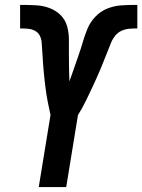

<svg xmlns="http://www.w3.org/2000/svg" viewBox="-20 -763 580 783"><path d="M138 0 186 -294Q183 -308 180 -322.5Q177 -337 174 -351.5Q171 -366 169 -380.5Q167 -395 165 -410Q163 -425 161.5 -439.5Q160 -454 158.5 -469Q157 -484 156 -499Q155 -514 154 -529Q153 -544 152 -559Q151 -574 150 -589Q149 -604 142.5 -617Q136 -630 123.5 -637Q111 -644 96 -645.5Q81 -647 66 -647H62V-743H70Q98 -743 126.5 -741.5Q155 -740 181 -730.5Q207 -721 226.5 -702Q246 -683 253.5 -656.5Q261 -630 261 -601.5Q261 -573 261 -544.5Q261 -516 261.5 -487.5Q262 -459 263 -431Q273 -458 282 -484.5Q291 -511 300.5 -538Q310 -565 318 -592.5Q326 -620 337 -646.5Q348 -673 369 -695Q390 -717 417.5 -728Q445 -739 473 -741Q501 -743 528 -743H540V-647H536Q521 -647 505 -645.5Q489 -644 474.5 -637Q460 -630 449.5 -617Q439 -604 433 -589Q427 -574 421 -559Q415 -544 409 -529Q403 -514 397 -499Q391 -484 384.5 -469Q378 -454 371.5 -439.5Q365 -425 358 -410Q351 -395 344 -380.5Q337 -366 330 -351.5Q323 -337 315 -322.5Q307 -308 298 -294L250 0Z"/></svg>

Font: Iosevka Custom
Style: Bold Italic
Weight: 700
Italic angle: -9°
Designer: Belleve Invis
Foundry: Belleve Invis
Version: Version 30.3.1; ttfautohint (v1.8.3)